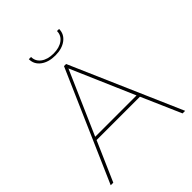

<svg xmlns="http://www.w3.org/2000/svg" viewBox="-244 -1026 1162 1162"><g transform="rotate(-45 337.0 -445.0)"><path d="M328 -710H346L655 0H633L522 -254H151L40 0H18ZM513 -274 337 -681 159 -274ZM337 -792Q279 -792 243 -819Q207 -846 207 -890H226Q226 -853 256.5 -830.5Q287 -808 337 -808Q387 -808 417.5 -830.5Q448 -853 448 -890H466Q466 -846 430 -819Q394 -792 337 -792Z"/></g></svg>

Font: Raleway Thin
Style: Regular
Weight: 100
Designer: Matt McInerney, Pablo Impallari, Rodrigo Fuenzalida
Foundry: Matt McInerney, Pablo Impallari, Rodrigo Fuenzalida
Version: Version 4.026